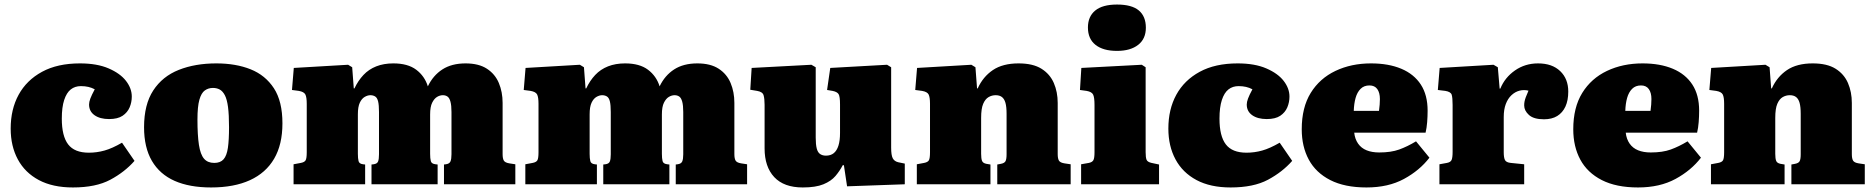

<svg xmlns="http://www.w3.org/2000/svg" viewBox="-20 -811 8244 845"><path d="M301 14Q212 14 151 -18.5Q90 -51 58.5 -109.5Q27 -168 27 -245Q27 -330 62 -394Q97 -458 165 -495Q233 -532 332 -532Q407 -532 458 -510Q509 -488 534.5 -455Q560 -422 560 -386Q560 -361 550.5 -338.5Q541 -316 519.5 -301.5Q498 -287 460 -287Q420 -287 396 -304Q372 -321 372 -351Q372 -362 377.5 -377Q383 -392 397 -418Q384 -425 369 -428.5Q354 -432 336 -432Q310 -432 291.5 -417.5Q273 -403 262.5 -371Q252 -339 252 -289Q252 -212 280 -175.5Q308 -139 371 -139Q406 -139 440 -148.5Q474 -158 517 -183L572 -103Q529 -54 465.5 -20Q402 14 301 14Z M909 14Q814 14 748.5 -15Q683 -44 648.5 -103Q614 -162 614 -251Q614 -351 654.5 -413Q695 -475 767 -503.5Q839 -532 932 -532Q1018 -532 1083 -506Q1148 -480 1185.5 -422.5Q1223 -365 1223 -268Q1223 -175 1186.5 -112.5Q1150 -50 1080 -18Q1010 14 909 14ZM923 -94Q950 -94 964 -110Q978 -126 983 -160.5Q988 -195 988 -251Q988 -306 983.5 -340Q979 -374 969.5 -392Q960 -410 947 -417Q934 -424 917 -424Q897 -424 881.5 -413Q866 -402 857.5 -372Q849 -342 849 -285Q849 -216 855.5 -173.5Q862 -131 878 -112.5Q894 -94 923 -94Z M1272 0V-88L1304 -94Q1320 -97 1325 -105.5Q1330 -114 1330 -141V-354Q1330 -383 1324 -395Q1318 -407 1295 -411L1265 -415L1273 -512L1512 -526L1530 -515L1537 -422H1540Q1556 -456 1579.5 -481Q1603 -506 1636 -519Q1669 -532 1711 -532Q1775 -532 1812 -504Q1849 -476 1863 -431Q1886 -479 1927 -505.5Q1968 -532 2029 -532Q2087 -532 2123 -508.5Q2159 -485 2175.5 -445.5Q2192 -406 2192 -358V-133Q2192 -113 2197.5 -104Q2203 -95 2222 -92L2248 -88V0H1934V-87L1942 -88Q1958 -90 1962.5 -100.5Q1967 -111 1967 -132V-318Q1967 -347 1962.5 -363.5Q1958 -380 1949.5 -386Q1941 -392 1929 -392Q1916 -392 1903.5 -384.5Q1891 -377 1882 -359Q1873 -341 1873 -307V-134Q1873 -114 1876 -102Q1879 -90 1897 -88L1906 -87V0H1615V-87L1624 -88Q1640 -90 1644 -100.5Q1648 -111 1648 -132V-318Q1648 -349 1644 -365Q1640 -381 1631 -386.5Q1622 -392 1610 -392Q1598 -392 1585 -384.5Q1572 -377 1563.5 -359Q1555 -341 1555 -308V-134Q1555 -114 1558 -102Q1561 -90 1578 -88L1587 -87V0Z M2292 0V-88L2324 -94Q2340 -97 2345 -105.5Q2350 -114 2350 -141V-354Q2350 -383 2344 -395Q2338 -407 2315 -411L2285 -415L2293 -512L2532 -526L2550 -515L2557 -422H2560Q2576 -456 2599.5 -481Q2623 -506 2656 -519Q2689 -532 2731 -532Q2795 -532 2832 -504Q2869 -476 2883 -431Q2906 -479 2947 -505.5Q2988 -532 3049 -532Q3107 -532 3143 -508.5Q3179 -485 3195.5 -445.5Q3212 -406 3212 -358V-133Q3212 -113 3217.5 -104Q3223 -95 3242 -92L3268 -88V0H2954V-87L2962 -88Q2978 -90 2982.5 -100.5Q2987 -111 2987 -132V-318Q2987 -347 2982.5 -363.5Q2978 -380 2969.5 -386Q2961 -392 2949 -392Q2936 -392 2923.5 -384.5Q2911 -377 2902 -359Q2893 -341 2893 -307V-134Q2893 -114 2896 -102Q2899 -90 2917 -88L2926 -87V0H2635V-87L2644 -88Q2660 -90 2664 -100.5Q2668 -111 2668 -132V-318Q2668 -349 2664 -365Q2660 -381 2651 -386.5Q2642 -392 2630 -392Q2618 -392 2605 -384.5Q2592 -377 2583.5 -359Q2575 -341 2575 -308V-134Q2575 -114 2578 -102Q2581 -90 2598 -88L2607 -87V0Z M3513 14Q3430 14 3387.5 -31.5Q3345 -77 3345 -158V-350Q3345 -377 3340.5 -392Q3336 -407 3312 -411L3282 -416L3288 -512L3551 -526L3570 -515V-205Q3570 -175 3574.5 -157.5Q3579 -140 3589.5 -133Q3600 -126 3615 -126Q3636 -126 3649.5 -137Q3663 -148 3670 -170Q3677 -192 3677 -226V-351Q3677 -387 3670.5 -397Q3664 -407 3644 -411L3620 -415L3634 -512L3884 -526L3902 -515V-161Q3902 -128 3909 -114.5Q3916 -101 3933 -97L3962 -91V0L3708 9L3694 -84H3689Q3676 -59 3657 -36.5Q3638 -14 3604 0Q3570 14 3513 14Z M4015 0V-88L4047 -94Q4063 -97 4068 -105.5Q4073 -114 4073 -141V-354Q4073 -383 4067 -395Q4061 -407 4038 -411L4008 -415L4016 -512L4255 -526L4273 -515L4280 -422H4283Q4306 -473 4349.5 -502.5Q4393 -532 4463 -532Q4526 -532 4563.5 -508.5Q4601 -485 4618 -445.5Q4635 -406 4635 -358V-133Q4635 -113 4640.5 -104Q4646 -95 4665 -92L4692 -88V0H4369V-87L4385 -90Q4401 -93 4405.5 -102Q4410 -111 4410 -132V-310Q4410 -341 4405 -358.5Q4400 -376 4389.5 -384Q4379 -392 4362 -392Q4345 -392 4330.5 -383.5Q4316 -375 4307 -354Q4298 -333 4298 -292V-134Q4298 -113 4302 -103Q4306 -93 4321 -90L4339 -87V0Z M4738 0V-88L4772 -94Q4787 -97 4792 -106Q4797 -115 4797 -141V-349Q4797 -382 4791 -394.5Q4785 -407 4762 -411L4733 -415L4739 -512L5005 -526L5022 -515V-141Q5022 -118 5026 -108Q5030 -98 5048 -94L5081 -87V0ZM4896 -587Q4835 -587 4801.5 -613.5Q4768 -640 4768 -690Q4768 -738 4800 -764.5Q4832 -791 4896 -791Q4961 -791 4992 -765Q5023 -739 5023 -689Q5023 -640 4989 -613.5Q4955 -587 4896 -587Z M5396 14Q5307 14 5246 -18.5Q5185 -51 5153.5 -109.5Q5122 -168 5122 -245Q5122 -330 5157 -394Q5192 -458 5260 -495Q5328 -532 5427 -532Q5502 -532 5553 -510Q5604 -488 5629.5 -455Q5655 -422 5655 -386Q5655 -361 5645.5 -338.5Q5636 -316 5614.5 -301.5Q5593 -287 5555 -287Q5515 -287 5491 -304Q5467 -321 5467 -351Q5467 -362 5472.5 -377Q5478 -392 5492 -418Q5479 -425 5464 -428.5Q5449 -432 5431 -432Q5405 -432 5386.5 -417.5Q5368 -403 5357.5 -371Q5347 -339 5347 -289Q5347 -212 5375 -175.5Q5403 -139 5466 -139Q5501 -139 5535 -148.5Q5569 -158 5612 -183L5667 -103Q5624 -54 5560.5 -20Q5497 14 5396 14Z M5994 14Q5898 14 5834.5 -18.5Q5771 -51 5740 -108.5Q5709 -166 5709 -242Q5709 -338 5748.5 -402Q5788 -466 5857.5 -499Q5927 -532 6014 -532Q6091 -532 6147 -508.5Q6203 -485 6233 -439Q6263 -393 6263 -324Q6263 -299 6261 -273.5Q6259 -248 6254 -227H5940Q5943 -199 5957 -179Q5971 -159 5994.5 -149.5Q6018 -140 6050 -140Q6102 -140 6138 -153Q6174 -166 6212 -189L6271 -117Q6228 -61 6159 -23.5Q6090 14 5994 14ZM5938 -323H6049Q6051 -338 6052 -350.5Q6053 -363 6053 -375Q6053 -403 6041.5 -419Q6030 -435 6007 -435Q5983 -435 5968 -420Q5953 -405 5946 -380Q5939 -355 5938 -323Z M6315 0V-88L6348 -94Q6364 -97 6368.5 -107Q6373 -117 6373 -143V-349Q6373 -381 6369 -394Q6365 -407 6341 -411L6308 -415L6316 -512L6553 -526L6572 -515L6580 -421H6583Q6603 -470 6647.5 -501Q6692 -532 6749 -532Q6811 -532 6846.5 -498Q6882 -464 6882 -408Q6882 -369 6869.5 -342Q6857 -315 6833.5 -300.5Q6810 -286 6775 -286Q6730 -286 6709 -305Q6688 -324 6688 -347Q6688 -356 6689.5 -364Q6691 -372 6695 -383Q6699 -394 6707 -412Q6687 -417 6667.5 -412Q6648 -407 6632 -392Q6616 -377 6607 -353Q6598 -329 6598 -296V-141Q6598 -117 6603.5 -106.5Q6609 -96 6629 -94L6688 -88V0Z M7189 14Q7093 14 7029.5 -18.5Q6966 -51 6935 -108.5Q6904 -166 6904 -242Q6904 -338 6943.5 -402Q6983 -466 7052.5 -499Q7122 -532 7209 -532Q7286 -532 7342 -508.5Q7398 -485 7428 -439Q7458 -393 7458 -324Q7458 -299 7456 -273.5Q7454 -248 7449 -227H7135Q7138 -199 7152 -179Q7166 -159 7189.5 -149.5Q7213 -140 7245 -140Q7297 -140 7333 -153Q7369 -166 7407 -189L7466 -117Q7423 -61 7354 -23.5Q7285 14 7189 14ZM7133 -323H7244Q7246 -338 7247 -350.5Q7248 -363 7248 -375Q7248 -403 7236.5 -419Q7225 -435 7202 -435Q7178 -435 7163 -420Q7148 -405 7141 -380Q7134 -355 7133 -323Z M7510 0V-88L7542 -94Q7558 -97 7563 -105.5Q7568 -114 7568 -141V-354Q7568 -383 7562 -395Q7556 -407 7533 -411L7503 -415L7511 -512L7750 -526L7768 -515L7775 -422H7778Q7801 -473 7844.5 -502.5Q7888 -532 7958 -532Q8021 -532 8058.5 -508.5Q8096 -485 8113 -445.5Q8130 -406 8130 -358V-133Q8130 -113 8135.5 -104Q8141 -95 8160 -92L8187 -88V0H7864V-87L7880 -90Q7896 -93 7900.5 -102Q7905 -111 7905 -132V-310Q7905 -341 7900 -358.5Q7895 -376 7884.5 -384Q7874 -392 7857 -392Q7840 -392 7825.5 -383.5Q7811 -375 7802 -354Q7793 -333 7793 -292V-134Q7793 -113 7797 -103Q7801 -93 7816 -90L7834 -87V0Z"/></svg>

Font: Literata 18pt Black
Style: Regular
Weight: 900
Designer: Latin by Veronika Burian and Jose Scaglione. Greek by Irene Vlachou. Cyrillic by Vera Evstafieva.
Foundry: TypeTogether
Version: Version 3.103;gftools[0.9.29]